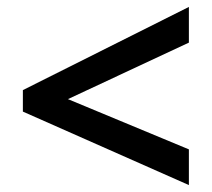

<svg xmlns="http://www.w3.org/2000/svg" viewBox="-20 -639 612 554"><path d="M525 -105 46 -317V-379L525 -619V-516L176 -353L525 -208Z"/></svg>

Font: Noto Sans Malayalam SemiBold
Style: Regular
Weight: 600
Designer: Jelle Bosma - Monotype Design Team
Foundry: Monotype Imaging Inc.
Version: Version 2.104; ttfautohint (v1.8.4.7-5d5b)